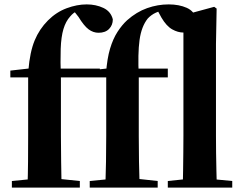

<svg xmlns="http://www.w3.org/2000/svg" viewBox="-20 -853 1106 873"><path d="M34 0V-30L146 -41H236L343 -30V0ZM105 0Q107 -59 107.5 -118.5Q108 -178 108 -236V-501H27V-532L160 -547L108 -519L109 -533Q116 -617 137.5 -669Q159 -721 198 -760Q236 -798 283 -815.5Q330 -833 374 -833Q416 -833 450 -817Q484 -801 493 -765Q493 -739 476 -721.5Q459 -704 428 -704Q404 -704 383 -719.5Q362 -735 337 -776L315 -804V-820H364V-812Q347 -809 330.5 -802.5Q314 -796 299 -778Q279 -756 268.5 -721Q258 -686 256 -631Q254 -576 257 -493V-236Q257 -178 258 -118.5Q259 -59 260 0ZM183 -501V-541H434V-501ZM388 0V-30L501 -41H596L697 -30V0ZM459 0Q461 -59 462 -118.5Q463 -178 463 -236V-501H382V-532L514 -547L462 -519Q467 -587 480.5 -632Q494 -677 514.5 -708.5Q535 -740 558 -761Q601 -799 649 -816Q697 -833 747 -833Q794 -833 829 -817.5Q864 -802 874 -764Q873 -738 859.5 -721.5Q846 -705 814 -705Q789 -705 763 -719.5Q737 -734 714 -773L695 -808V-820H738V-809Q710 -805 689 -795.5Q668 -786 652 -769Q623 -733 614.5 -671Q606 -609 611 -508V-236Q611 -178 612 -118.5Q613 -59 615 0ZM538 -501V-541H743V-501ZM743 0V-30L849 -41H921L1036 -30V0ZM811 0Q812 -36 812.5 -76.5Q813 -117 813.5 -158Q814 -199 814 -236V-784L954 -822L965 -814L962 -653V-236Q962 -199 962.5 -158Q963 -117 964 -76.5Q965 -36 966 0Z"/></svg>

Font: Noto Serif TC ExtraBold
Style: Regular
Weight: 800
Designer: Ryoko NISHIZUKA 西塚涼子 (kana & ideographs); Frank Grießhammer (Latin, Greek & Cyrillic); Wenlong ZHANG 张文龙 (bopomofo); San
Foundry: Adobe
Version: Version 2.002-H1;hotconv 1.1.0;makeotfexe 2.6.0